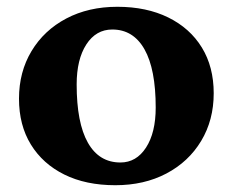

<svg xmlns="http://www.w3.org/2000/svg" viewBox="-20 -531 686 566"><path d="M320 15Q233 15 169.5 -16.5Q106 -48 71 -105Q36 -162 36 -240Q36 -319 73 -380.5Q110 -442 175.5 -476.5Q241 -511 326 -511Q412 -511 476 -479.5Q540 -448 575 -391Q610 -334 610 -256Q610 -177 573 -115.5Q536 -54 470.5 -19.5Q405 15 320 15ZM335 -52Q382 -52 410.5 -96Q439 -140 439 -214Q439 -327 406 -385.5Q373 -444 311 -444Q263 -444 234.5 -400Q206 -356 206 -282Q206 -169 239 -110.5Q272 -52 335 -52Z"/></svg>

Font: Platypi
Style: Bold
Weight: 700
Designer: David Sargent
Foundry: Bolt Cutter Type
Version: Version 1.200; ttfautohint (v1.8.4.7-5d5b)